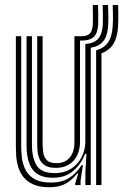

<svg xmlns="http://www.w3.org/2000/svg" viewBox="-20 -746 497 774"><path d="M179 8.8Q139 8.8 113.4 -3Q87.8 -14.8 73.5 -33.6Q59.2 -52.5 52.9 -74.6Q46.5 -96.8 45.2 -118Q44 -139.2 44 -155.2V-600H65.5V-159.2Q65.5 -140.2 67.8 -114.9Q70 -89.5 80.8 -65.6Q91.5 -41.8 116.2 -25.9Q141 -10 185.8 -10Q228.2 -10 257.8 -28Q287.2 -46 309 -80.5H314.2L304.8 -17V0H283.2L283 -6.2L295.5 -46.8H291.2Q269.8 -19.2 243.8 -5.2Q217.8 8.8 179 8.8ZM324.2 0V-52L328.5 -126H323Q305.8 -82 273.5 -55.5Q241.2 -29 192 -29.5Q135.5 -29.8 111.2 -62.8Q87 -95.8 87 -160.8V-600H108.8V-163.5Q108.8 -109.5 127.9 -78.9Q147 -48.2 199.8 -48.2Q240.5 -48.2 268.1 -66.8Q295.8 -85.2 309.9 -114.2Q324 -143.2 324 -174.8V-568.5Q358.8 -571 375.5 -589.5Q392.2 -608 394.5 -647.2Q395 -661.8 394.9 -684.4Q394.8 -707 394 -725.8H415.5Q416.8 -700.2 416.9 -679.2Q417 -658.2 415.8 -641.2Q413.2 -601.2 396.6 -580.2Q380 -559.2 345.8 -553.5V0ZM204.8 -69.2Q176.8 -69.2 161.4 -79.2Q146 -89.2 139.4 -104.6Q132.8 -120 131.4 -136.9Q130 -153.8 130 -167.5V-600H151.8V-168.8Q151.8 -151.8 154 -133Q156.2 -114.2 168 -101.2Q179.8 -88.2 208 -88.2Q231.2 -88.2 247.2 -98.6Q263.2 -109 271.6 -127.6Q280 -146.2 280 -171V-600H309.8Q331 -600 341.8 -610.5Q352.5 -621 354.2 -647.2Q354.8 -660 354.6 -683Q354.5 -706 353.8 -725.8H375.2Q376 -706.2 376.1 -683.5Q376.2 -660.8 375.8 -647Q373.5 -611.8 357.8 -597.1Q342 -582.5 309.8 -582.5H302.5V-173Q302.5 -143.2 291.1 -119.8Q279.8 -96.2 258 -82.8Q236.2 -69.2 204.8 -69.2ZM367.5 0V-543.2Q399.8 -552 415.8 -575.4Q431.8 -598.8 434.2 -639.8Q435.2 -651.2 435.4 -667.5Q435.5 -683.8 435.1 -699.6Q434.8 -715.5 434.2 -725.8H456Q456.5 -715.8 456.8 -699.6Q457 -683.5 456.9 -667Q456.8 -650.5 456 -638.8Q453.2 -595.2 437.1 -569.1Q421 -543 389 -531V0Z"/></svg>

Font: Big Shoulders Inline Display Thin
Style: Bold
Weight: 700
Version: Version 2.002